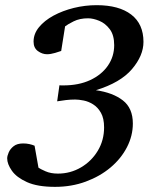

<svg xmlns="http://www.w3.org/2000/svg" viewBox="-20 -707 596 743"><path d="M535.2 -544.9Q535.2 -491.7 490.7 -439.5Q446.3 -387.2 351.1 -357.9Q416.5 -348.6 455.3 -318.6Q494.1 -288.6 494.1 -229Q494.1 -181.6 471.4 -137.5Q448.7 -93.3 407.7 -58.8Q366.7 -24.4 311.8 -4.2Q256.8 16.1 192.9 16.1Q125 16.1 84.5 -2.2Q43.9 -20.5 25.9 -46.4Q7.8 -72.3 7.8 -94.2Q7.8 -103.5 13.7 -117.2Q19.5 -130.9 33 -141.4Q46.4 -151.9 69.8 -151.9Q82.5 -151.9 93.8 -149.4Q105 -147 113.8 -143.1L128.9 -58.1Q135.7 -53.2 156 -44.2Q176.3 -35.2 204.1 -35.2Q252.4 -35.2 293.2 -59.1Q334 -83 358.4 -123.5Q382.8 -164.1 382.8 -213.9Q382.8 -249 370.6 -270.5Q358.4 -292 340.3 -303.2Q322.3 -314.5 303.5 -318.1Q284.7 -321.8 271 -321.8Q252.4 -321.8 235.4 -319.8Q218.3 -317.9 201.2 -314.9L210 -377Q213.9 -376.5 217.8 -376.5Q221.7 -376.5 225.1 -376.5Q284.7 -376.5 328.9 -397Q373 -417.5 397.5 -452.9Q421.9 -488.3 421.9 -532.2Q421.9 -571.3 404.8 -594Q387.7 -616.7 364 -626.5Q340.3 -636.2 320.8 -636.2Q288.6 -636.2 265.1 -624.5Q241.7 -612.8 231.9 -605L216.8 -509.8Q210.4 -507.3 193.1 -502.2Q175.8 -497.1 162.1 -497.1Q143.6 -497.1 126.7 -509.3Q109.9 -521.5 109.9 -545.9Q109.9 -576.2 130.9 -601.8Q151.9 -627.4 187 -646.5Q222.2 -665.5 265.6 -676.3Q309.1 -687 354 -687Q440.4 -687 487.8 -650.6Q535.2 -614.3 535.2 -544.9Z"/></svg>

Font: Charis
Style: Italic
Weight: 400
Italic angle: -11°
Designer: Walt Agee, Miriam Martin, Annie Olsen, Victor Gaultney, Lorna Priest, Alan Ward, Bob Hallissy, Martin Hosken, Sharon Cor
Foundry: SIL Global
Version: Version 7.000